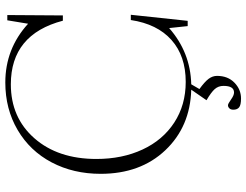

<svg xmlns="http://www.w3.org/2000/svg" viewBox="-121 -595 914 712"><g transform="rotate(-90 336.0 -239.0)"><path d="M326.7 197.8Q302.7 197.8 293.9 190.7Q285.2 183.6 285.2 169.4Q285.2 159.7 290.3 154.5Q295.4 149.4 301.8 149.4Q307.1 149.4 322.8 160.6Q338.4 171.9 349.1 171.9Q373.5 171.9 373.5 132.8Q373.5 113.8 361.6 100.3Q349.6 86.9 320.3 69.8L359.4 13.2Q222.2 9.3 134.8 -83Q47.4 -175.3 47.4 -322.8Q47.4 -423.8 89.8 -504.4Q132.3 -585 210 -630.6Q287.6 -676.3 386.2 -676.3Q511.2 -676.3 604 -591.8L616.7 -668.9H636.2L634.8 -462.9H615.2Q564.5 -655.8 379.4 -655.8Q255.9 -655.8 179.2 -568.4Q102.5 -481 102.5 -338.4Q102.5 -242.7 137.5 -167.5Q172.4 -92.3 237.5 -49.8Q302.7 -7.3 388.2 -7.3Q484.4 -7.3 543.7 -60.1Q603 -112.8 617.7 -210.9H637.2L614.7 0H595.2L587.9 -68.8Q498 10.3 379.4 13.2L361.8 43.5Q388.7 63 399.7 77.6Q410.6 92.3 410.6 108.9Q410.6 148.9 385.5 173.3Q360.4 197.8 326.7 197.8Z"/></g></svg>

Font: Elstob ExtraLight
Style: Regular
Weight: 200
Designer: Peter S. Baker
Version: Version 1.015